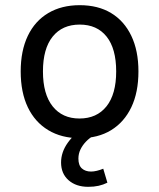

<svg xmlns="http://www.w3.org/2000/svg" viewBox="-20 -525 615 742"><path d="M288 9Q218 9 166.5 -22Q115 -53 87.5 -110.5Q60 -168 60 -249Q60 -329 87.5 -386.5Q115 -444 166.5 -474.5Q218 -505 288 -505Q359 -505 409.5 -474.5Q460 -444 487.5 -386.5Q515 -329 515 -249Q515 -168 487.5 -110.5Q460 -53 409.5 -22Q359 9 288 9ZM287 -67Q354 -67 391.5 -114Q429 -161 429 -249Q429 -337 392 -383.5Q355 -430 288 -430Q221 -430 183.5 -383.5Q146 -337 146 -249Q146 -161 183.5 -114Q221 -67 287 -67ZM321 197Q274 197 245 171.5Q216 146 216 103Q216 63 242 26.5Q268 -10 310 -34L341 0Q326 8 312.5 22Q299 36 291 52.5Q283 69 283 88Q283 114 296.5 126Q310 138 332 138Q342 138 354.5 135Q367 132 379 127L395 181Q379 189 361 193Q343 197 321 197Z"/></svg>

Font: Nunito Sans 7pt SemiCondensed
Style: Regular
Weight: 400
Width: 4
Designer: Vernon Adams
Foundry: Vernon Adams
Version: Version 3.101;gftools[0.9.27]